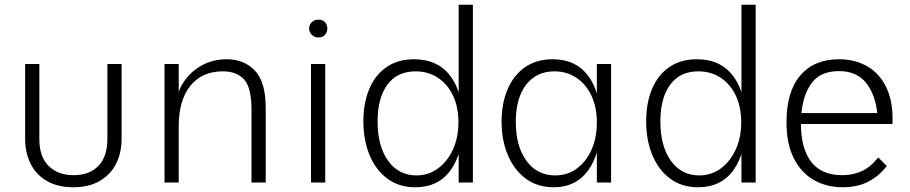

<svg xmlns="http://www.w3.org/2000/svg" viewBox="-20 -770 3838 810"><path d="M146 -500V-183Q146 -108 185.5 -69.5Q225 -31 290 -31Q358 -31 395.5 -70.5Q433 -110 433 -183V-500H493V-185Q493 -125 469.5 -79Q446 -33 400.5 -6.5Q355 20 289 20Q225 20 179.5 -5.5Q134 -31 110 -77.5Q86 -124 86 -185V-500Z M1041 -307Q1041 -400 1010 -434.5Q979 -469 920 -469Q832 -469 783 -408Q734 -347 734 -237L725 -277L722 -327Q726 -381 755.5 -425Q785 -469 832 -494.5Q879 -520 937 -520Q1010 -520 1055.5 -472Q1101 -424 1101 -314V0H1041ZM674 -500H734V0H674Z M1292 -500H1352V0H1292ZM1284 -650Q1284 -659 1288.5 -667.5Q1293 -676 1301.5 -681.5Q1310 -687 1323 -687Q1343 -687 1352 -675.5Q1361 -664 1361 -650Q1361 -636 1352 -624Q1343 -612 1323 -612Q1310 -612 1301.5 -618Q1293 -624 1288.5 -632.5Q1284 -641 1284 -650Z M1732 20Q1663 20 1614 -16.5Q1565 -53 1539 -116Q1513 -179 1513 -258Q1513 -335 1537.5 -394Q1562 -453 1610 -486.5Q1658 -520 1727 -520Q1826 -520 1879.5 -450Q1933 -380 1933 -251Q1933 -124 1881 -52Q1829 20 1732 20ZM1737 -30Q1788 -30 1828 -59.5Q1868 -89 1891 -139.5Q1914 -190 1914 -254Q1914 -318 1891.5 -366Q1869 -414 1828 -441.5Q1787 -469 1733 -469Q1656 -469 1614.5 -413Q1573 -357 1573 -258Q1573 -153 1617.5 -91.5Q1662 -30 1737 -30ZM1915 0V-750H1975V0Z M2316 20Q2247 20 2198 -16.5Q2149 -53 2122.5 -115.5Q2096 -178 2096 -257Q2096 -334 2121.5 -393.5Q2147 -453 2195 -486.5Q2243 -520 2312 -520Q2409 -520 2461.5 -450Q2514 -380 2514 -252Q2514 -124 2462 -52Q2410 20 2316 20ZM2322 -30Q2374 -30 2413.5 -59Q2453 -88 2475.5 -138.5Q2498 -189 2498 -253Q2498 -317 2475.5 -365.5Q2453 -414 2412.5 -441.5Q2372 -469 2319 -469Q2243 -469 2199.5 -412.5Q2156 -356 2156 -256Q2156 -153 2201 -91.5Q2246 -30 2322 -30ZM2498 0V-500H2558V0Z M2925 20Q2856 20 2807 -16.5Q2758 -53 2732 -116Q2706 -179 2706 -258Q2706 -335 2730.5 -394Q2755 -453 2803 -486.5Q2851 -520 2920 -520Q3019 -520 3072.5 -450Q3126 -380 3126 -251Q3126 -124 3074 -52Q3022 20 2925 20ZM2930 -30Q2981 -30 3021 -59.5Q3061 -89 3084 -139.5Q3107 -190 3107 -254Q3107 -318 3084.5 -366Q3062 -414 3021 -441.5Q2980 -469 2926 -469Q2849 -469 2807.5 -413Q2766 -357 2766 -258Q2766 -153 2810.5 -91.5Q2855 -30 2930 -30ZM3108 0V-750H3168V0Z M3535 20Q3467 20 3413.5 -10.5Q3360 -41 3329 -102Q3298 -163 3298 -254Q3298 -384 3356.5 -452Q3415 -520 3519 -520Q3590 -520 3642.5 -488Q3695 -456 3722 -395Q3749 -334 3745 -247H3359Q3359 -144 3402 -87.5Q3445 -31 3534 -31Q3577 -31 3614.5 -47.5Q3652 -64 3685 -106L3721 -70Q3692 -30 3645.5 -5Q3599 20 3535 20ZM3361 -293H3681Q3672 -374 3632.5 -422Q3593 -470 3520 -470Q3443 -470 3406 -422Q3369 -374 3361 -293Z"/></svg>

Font: Moderustic Light
Style: Regular
Weight: 300
Designer: Tural Alisoy
Foundry: TAFT Foundry
Version: Version 2.120